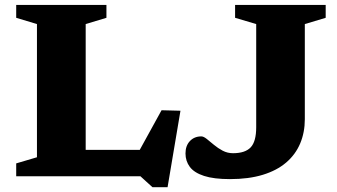

<svg xmlns="http://www.w3.org/2000/svg" viewBox="-20 -718 1373 782"><path d="M662.5 44.5H601L552 0H231L234 -107.5H581.5L520.5 -55.5L638 -269L715 -267ZM329 -620V0H46V-52.5L130.5 -77.5V-620L46 -645.5V-698H413.5V-645.5ZM1221.5 -232.5Q1221.5 -178.5 1202.5 -133.5Q1183.5 -88.5 1145.5 -56Q1107.5 -23.5 1050.2 -6Q993 11.5 916.5 11.5Q851 11.5 811 -1.5Q771 -14.5 753.2 -38.2Q735.5 -62 735.5 -93Q735.5 -124.5 753.5 -143.5Q771.5 -162.5 800 -162.5Q809 -162.5 822 -152.2Q835 -142 851.2 -128.2Q867.5 -114.5 887 -104.2Q906.5 -94 929 -94Q978.5 -94 1001 -117.8Q1023.5 -141.5 1023.5 -200V-620L937.5 -645.5V-698H1306.5V-645.5L1221.5 -620Z"/></svg>

Font: Newsreader 9pt
Style: Bold
Weight: 700
Designer: Hugues Gentile
Foundry: Production Type
Version: Version 1.003